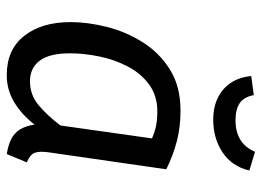

<svg xmlns="http://www.w3.org/2000/svg" viewBox="-130 -686 828 609"><g transform="rotate(90 284.5 -381.0)"><path d="M331 -539.1Q382 -539.1 426.7 -527.6Q471.4 -516.1 516.5 -494L462.6 -120.5Q458.6 -92.5 464 -77Q469.5 -61.6 494.5 -51.6L468.2 12Q442.1 8.1 422 -1.4Q402 -11 390.4 -29.5Q378.8 -48 374.7 -76Q343.8 -36 304.3 -11.9Q264.8 12.1 217.7 12.1Q136.7 12.1 93.1 -43.5Q49.6 -99 49.6 -190.1Q49.6 -244.1 64.6 -304.6Q79.7 -365.2 113.2 -418.7Q146.7 -472.2 200.3 -505.7Q253.9 -539.1 331 -539.1ZM332.9 -465.5Q283.1 -465.5 247.7 -439.6Q212.3 -413.6 190.4 -371.7Q168.5 -329.8 158.6 -281.4Q148.6 -233 148.6 -189.1Q148.6 -123.3 172 -92.4Q195.4 -61.6 237.2 -61.6Q280.9 -61.6 313.8 -89.5Q346.7 -117.3 377.5 -158.2L418.5 -448.6Q397.6 -457.6 378.2 -461.6Q358.8 -465.5 332.9 -465.5ZM359 -642.8Q318.9 -642.8 288.8 -657.9Q258.7 -673 241.3 -700.1Q223.8 -727.3 220.8 -763.4L281.2 -771.5Q287.2 -739.5 307.2 -726.5Q327.2 -713.5 361.1 -713.5Q397.1 -713.5 422.1 -728.5Q447.1 -743.4 461 -775.4L520.4 -757.4Q507.4 -702.2 462.9 -672.5Q418.3 -642.8 359 -642.8Z"/></g></svg>

Font: Fira Sans Variable
Style: Italic
Weight: 397
Italic angle: -8°
Designer: Carrois Corporate & Edenspiekermann AG
Foundry: Carrois Corporate GbR & Edenspiekermann AG
Version: Version 4.202